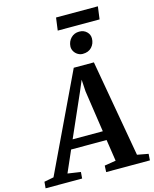

<svg xmlns="http://www.w3.org/2000/svg" viewBox="-229 -1210 1052 1312"><g transform="rotate(-15 296.5 -554.5)"><path d="M-73.5 0 -69.5 -45.5 -2 -58.5 325.5 -746H468L589 -60L667.5 -45.5L664.5 0H355L357 -45.5L437.5 -58.5L414.5 -211H163.5L97 -59L188.5 -45.5L185 0ZM191.5 -275.5H405L361.5 -569.5L356.5 -653L323.5 -575ZM410 -821.5Q392 -821.5 375.8 -831.2Q359.5 -841 350 -857.2Q340.5 -873.5 341 -892Q343 -927.5 366.2 -951.2Q389.5 -975 425 -975Q457 -975 477.5 -955Q498 -935 497.5 -907.5Q497 -871.5 474 -846.5Q451 -821.5 410 -821.5ZM297.5 -1109H593.5L581.5 -1019.5H285.5Z"/></g></svg>

Font: Merriweather 24pt
Style: Bold Italic
Weight: 700
Italic angle: -7.8°
Designer: Eben Sorkin
Foundry: Eben Sorkin
Version: Version 2.101